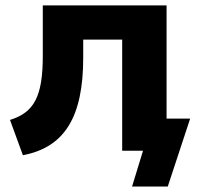

<svg xmlns="http://www.w3.org/2000/svg" viewBox="-20 -559 741 712"><path d="M602.1 132.8 685.1 -119.1H597.7V-539.1H138.7V-352.1C138.7 -200.7 106.4 -142.1 17.1 -114.3L64.9 16.6C219.2 -12.7 288.6 -124.5 288.6 -345.2V-412.1H433.1V0H510.3L469.7 132.8Z"/></svg>

Font: Winston ExtraBold
Style: Regular
Weight: 800
Designer: Vernon Adams, Kim Jin-seong, David Berlow, Cristiano Sobral
Foundry: The Winston Project Authors
Version: Version 3.004